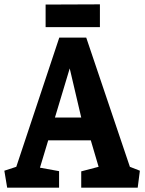

<svg xmlns="http://www.w3.org/2000/svg" viewBox="-25 -864 666 884"><path d="M8 0 -5 -78 50 -96 248 -691H372L573 -96L619 -78L609 0H349V-75L429 -96L393 -218H197L159 -92L247 -76V0ZM228 -323H349L296 -549ZM185 -739V-843L435 -844V-739Z"/></svg>

Font: Kreon Light
Style: Regular
Weight: 300
Designer: Julia Petretta
Foundry: Julia Petretta and Eli Heuer
Version: Version 2.002